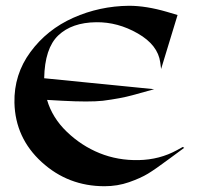

<svg xmlns="http://www.w3.org/2000/svg" viewBox="-20 -645 765 665"><path d="M133 -374 514 -336 438 -315Q398 -304 336 -296Q289 -291 196 -296L143 -299Q161 -237 211.5 -188.5Q262 -140 325 -114.5Q388 -89 460.5 -90.5Q533 -92 593 -125L613 -136L618 -133L565 -94Q518 -59 492.5 -43.5Q467 -28 427 -14Q387 0 342 0Q216 0 124.5 -83.5Q33 -167 30 -289Q28 -387 85.5 -465Q143 -543 234 -583.5Q325 -624 427 -625Q486 -625 558 -604L595 -593L538 -406L535 -429Q527 -489 457.5 -529Q388 -569 313 -568Q229 -567 182 -522.5Q135 -478 133 -374Z"/></svg>

Font: Roman Uncial Modern
Style: Medium
Weight: 500
Version: Version 001.000